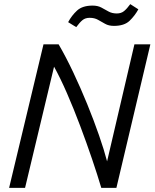

<svg xmlns="http://www.w3.org/2000/svg" viewBox="-20 -907 746 927"><path d="M24 0 190 -693H263Q298 -633 333.5 -558Q369 -483 401 -404.5Q433 -326 458 -254Q483 -182 497 -128L629 -693H706L542 0H469Q451 -61 424.5 -139Q398 -217 367 -299.5Q336 -382 303.5 -456.5Q271 -531 241 -585L101 0ZM348 -776 309 -800Q326 -832 352 -856Q378 -880 427 -880Q452 -880 469.5 -870.5Q487 -861 504 -851.5Q521 -842 544 -842Q565 -842 579 -853.5Q593 -865 609 -887L648 -862Q631 -831 605.5 -806.5Q580 -782 530 -782Q505 -782 487.5 -792Q470 -802 453 -811.5Q436 -821 413 -821Q392 -821 378.5 -810Q365 -799 348 -776Z"/></svg>

Font: Ubuntu Sans
Style: Italic
Weight: 400
Italic angle: -13.5°
Designer: Dalton Maag Ltd
Foundry: Dalton Maag Ltd
Version: Version 1.006